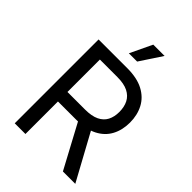

<svg xmlns="http://www.w3.org/2000/svg" viewBox="-267 -1060 1178 1178"><g transform="rotate(45 322.0 -471.0)"><path d="M87.9 0V-727.5H336.9Q421.9 -727.5 476.8 -698.5Q531.7 -669.4 558.3 -618.7Q585 -567.9 585 -502.9Q585 -438 558.3 -388.2Q531.7 -338.4 477.1 -310.3Q422.4 -282.2 337.4 -282.2H139.6V-364.7H333Q390.6 -364.7 425.5 -381.6Q460.4 -398.4 476.6 -429.4Q492.7 -460.4 492.7 -502.9Q492.7 -546.4 476.6 -578.4Q460.4 -610.4 425.3 -628.2Q390.1 -646 332 -646H180.7V0ZM505.9 0 330.1 -327.6H434.6L613.3 0ZM279.3 -798.8 347.7 -942.4H445.8L351.1 -798.8Z"/></g></svg>

Font: Adwaita Sans
Style: Regular
Weight: 400
Designer: Rasmus Andersson
Foundry: rsms
Version: Version 4.001;git-9221beed3